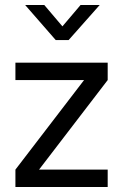

<svg xmlns="http://www.w3.org/2000/svg" viewBox="-20 -752 495 772"><path d="M42 0V-70L318 -430H42V-500H413V-430L137 -70H413V0ZM204 -591 81 -732H158L231 -646L304 -732H381L256 -591Z"/></svg>

Font: Cairo Play
Style: Regular
Weight: 400
Designer: Mohamed Gaber, Accademia di Belle Arti di Urbino
Foundry: Kief Type Foundry, Accademia di Belle Arti di Urbino
Version: Version 3.119